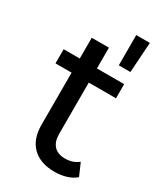

<svg xmlns="http://www.w3.org/2000/svg" viewBox="-192 -844 799 929"><g transform="rotate(30 207.0 -379.5)"><path d="M273 6Q193 6 149 -37Q105 -80 105 -160V-646H201V-164Q201 -121 222.5 -98Q244 -75 284 -75Q329 -75 359 -100L389 -31Q367 -12 336.5 -3Q306 6 273 6ZM15 -451V-530H353V-451ZM285 -596V-765H361L350 -596Z"/></g></svg>

Font: Montserrat Thin Medium
Style: Regular
Weight: 500
Version: Version 9.000